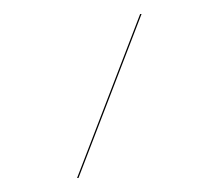

<svg xmlns="http://www.w3.org/2000/svg" viewBox="-20 -700 312 274"><path d="M180 -680H182L92 -446H90Z"/></svg>

Font: FiraGO Two
Style: Regular
Weight: 100
Designer: bBox Type
Foundry: bBox Type GmbH
Version: Version 1.001